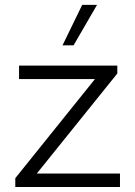

<svg xmlns="http://www.w3.org/2000/svg" viewBox="-20 -752 544 772"><path d="M275.9 -569.8H231.4L310.5 -732.4H370.1ZM462.4 0H41.5V-35.6L361.8 -434.1H56.6V-488.3H451.7V-456.5L127.9 -54.2H462.4Z"/></svg>

Font: Kumbh Sans Light
Style: Regular
Weight: 300
Version: Version 1.004